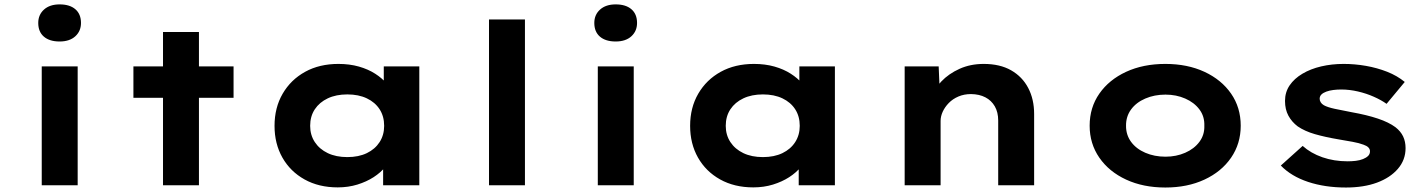

<svg xmlns="http://www.w3.org/2000/svg" viewBox="-20 -827 6372 857"><path d="M166.3 0V-530.7H326.7V0ZM246.1 -641.8Q201.1 -641.8 175.9 -663.4Q150.7 -685 150.7 -724.6Q150.7 -761.1 176.4 -784.3Q202.1 -807.4 246.1 -807.4Q291.2 -807.4 316.3 -785.8Q341.5 -764.2 341.5 -724.6Q341.5 -688.2 316.1 -665Q290.7 -641.8 246.1 -641.8Z M707.6 0V-684.3H868V0ZM575.5 -390.6V-530.7H1022.5V-390.6Z M1487.5 9.4Q1403 9.4 1339.3 -26.1Q1275.7 -61.6 1240.5 -123.6Q1205.4 -185.6 1205.4 -265.3Q1205.4 -346.4 1241.7 -408.8Q1278 -471.2 1342 -506.5Q1405.9 -541.7 1490.5 -541.7Q1540.2 -541.7 1581.9 -529.9Q1623.5 -518 1654.5 -498Q1685.6 -478.1 1705.5 -454.4Q1725.3 -430.6 1731.4 -407.1L1693 -405.1V-530.7H1851.6V0H1690.1V-141.4L1724.2 -132.1Q1719.9 -107 1699.5 -81.8Q1679.1 -56.6 1647.6 -36.2Q1616.2 -15.9 1575.3 -3.2Q1534.4 9.4 1487.5 9.4ZM1530.3 -125.8Q1580.6 -125.8 1617.4 -143.5Q1654.2 -161.3 1674.5 -192.9Q1694.7 -224.5 1694.7 -265.3Q1694.7 -307.7 1674.5 -339.1Q1654.2 -370.5 1617.4 -388Q1580.6 -405.6 1530.3 -405.6Q1480.1 -405.6 1443 -388Q1405.9 -370.5 1385.1 -339.1Q1364.4 -307.7 1364.4 -265.3Q1364.4 -224.5 1385.1 -192.9Q1405.9 -161.3 1443 -143.5Q1480.1 -125.8 1530.3 -125.8Z M2162.7 0V-740H2323.1V0Z M2648.3 0V-530.7H2808.7V0ZM2728.1 -641.8Q2683.1 -641.8 2657.9 -663.4Q2632.7 -685 2632.7 -724.6Q2632.7 -761.1 2658.4 -784.3Q2684.1 -807.4 2728.1 -807.4Q2773.2 -807.4 2798.3 -785.8Q2823.5 -764.2 2823.5 -724.6Q2823.5 -688.2 2798.1 -665Q2772.7 -641.8 2728.1 -641.8Z M3342.5 9.4Q3258 9.4 3194.3 -26.1Q3130.7 -61.6 3095.5 -123.6Q3060.4 -185.6 3060.4 -265.3Q3060.4 -346.4 3096.7 -408.8Q3133 -471.2 3197 -506.5Q3260.9 -541.7 3345.5 -541.7Q3395.2 -541.7 3436.9 -529.9Q3478.5 -518 3509.5 -498Q3540.6 -478.1 3560.5 -454.4Q3580.3 -430.6 3586.4 -407.1L3548 -405.1V-530.7H3706.6V0H3545.1V-141.4L3579.2 -132.1Q3574.9 -107 3554.5 -81.8Q3534.1 -56.6 3502.6 -36.2Q3471.2 -15.9 3430.3 -3.2Q3389.4 9.4 3342.5 9.4ZM3385.3 -125.8Q3435.6 -125.8 3472.4 -143.5Q3509.2 -161.3 3529.5 -192.9Q3549.7 -224.5 3549.7 -265.3Q3549.7 -307.7 3529.5 -339.1Q3509.2 -370.5 3472.4 -388Q3435.6 -405.6 3385.3 -405.6Q3335.1 -405.6 3298 -388Q3260.9 -370.5 3240.1 -339.1Q3219.4 -307.7 3219.4 -265.3Q3219.4 -224.5 3240.1 -192.9Q3260.9 -161.3 3298 -143.5Q3335.1 -125.8 3385.3 -125.8Z M4018 0V-530.7H4169.8L4175.5 -396.7L4134.7 -387.1Q4148.2 -428.2 4181.3 -463Q4214.4 -497.9 4262.9 -519.8Q4311.4 -541.7 4370.9 -541.7Q4443.2 -541.7 4493.2 -513.2Q4543.2 -484.6 4569.5 -434.3Q4595.9 -384 4595.9 -318V0H4435.5V-289.1Q4435.5 -326.1 4420.3 -352.4Q4405.1 -378.7 4378.2 -392.6Q4351.3 -406.6 4314.2 -407.1Q4283.1 -407.1 4257.8 -396.2Q4232.4 -385.3 4215 -367.3Q4197.5 -349.3 4187.9 -328.5Q4178.4 -307.7 4178.4 -287.4V0H4098.7Q4062.3 0 4042.1 0Q4022 0 4018 0Z M5181.6 10Q5082.9 10 5006.6 -25.3Q4930.3 -60.6 4887 -123.1Q4843.7 -185.7 4843.7 -265.9Q4843.7 -347 4887 -409.1Q4930.3 -471.2 5006.6 -506.5Q5082.9 -541.7 5181.6 -541.7Q5280 -541.7 5356 -506.5Q5432 -471.2 5475 -409.1Q5518 -347 5518 -265.9Q5518 -185.7 5475 -123.1Q5432 -60.6 5356 -25.3Q5280 10 5181.6 10ZM5182.2 -127.6Q5230.2 -127.6 5270.3 -145.2Q5310.4 -162.7 5333.7 -194Q5357 -225.4 5355.6 -265.9Q5357 -307.4 5333.7 -338.5Q5310.4 -369.6 5270.3 -387.1Q5230.2 -404.7 5182.2 -404.7Q5132.7 -404.7 5092 -387.1Q5051.4 -369.6 5028.5 -338.3Q5005.7 -307 5006.1 -265.9Q5005.7 -225.4 5028.5 -194Q5051.4 -162.7 5092 -145.2Q5132.7 -127.6 5182.2 -127.6Z M5987.8 10Q5894.3 10 5818.9 -15Q5743.5 -40 5697 -88.1L5794.5 -175.7Q5830.4 -143.3 5882.4 -125.1Q5934.4 -107 5995.3 -107Q6013.7 -107 6031.7 -109.1Q6049.6 -111.3 6063.8 -117Q6078 -122.7 6086.5 -130.9Q6095 -139.1 6095 -151.8Q6095 -171.3 6066.3 -181.1Q6047.2 -188.5 6017.3 -194Q5987.5 -199.5 5954.9 -204.9Q5894.3 -215.2 5849.2 -228.2Q5804.1 -241.2 5772.3 -262.9Q5746.2 -282.6 5730.9 -310.5Q5715.7 -338.4 5715.7 -376.5Q5715.7 -415.6 5736.3 -445.9Q5756.9 -476.3 5793.4 -497.9Q5829.9 -519.6 5877.4 -530.7Q5924.9 -541.7 5977.2 -541.7Q6027.1 -541.7 6076.9 -533Q6126.6 -524.3 6171.5 -506.7Q6216.5 -489 6250.2 -461.2L6169 -363.5Q6145.1 -380.6 6112 -395.2Q6079 -409.9 6041.2 -418.7Q6003.5 -427.5 5966.6 -427.5Q5947.8 -427.5 5931 -425.3Q5914.1 -423.2 5899.9 -418Q5885.8 -412.8 5878.1 -405.1Q5870.4 -397.4 5870.4 -386.3Q5870.4 -378.3 5874.9 -370.7Q5879.4 -363 5889.1 -357.3Q5905.6 -348.2 5937.6 -341.3Q5969.6 -334.4 6012 -326.4Q6081.1 -314.1 6130 -297.7Q6179 -281.3 6208.7 -259.2Q6232 -241 6242.9 -218Q6253.8 -195 6253.8 -165.8Q6253.8 -113.2 6219.5 -73.4Q6185.2 -33.6 6126.1 -11.8Q6067 10 5987.8 10Z"/></svg>

Font: Lexend Mega
Style: Regular
Weight: 400
Designer: Bonnie Shaver-Troup, Thomas Jockin
Foundry: Lexend
Version: Version 1.007